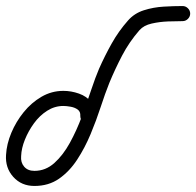

<svg xmlns="http://www.w3.org/2000/svg" viewBox="-30 -586 650 636"><path d="M260 -175Q249 -176 242.5 -184Q236 -192 236 -202Q237 -216 227.5 -223Q218 -230 204 -232.5Q190 -235 180 -235Q151 -235 126 -219Q101 -203 82.5 -177.5Q64 -152 52.5 -123.5Q41 -95 40 -69Q38 -48 50 -34Q62 -20 84 -20Q121 -20 150 -46Q179 -72 201.5 -113Q224 -154 241 -200Q258 -246 272 -288Q286 -330 298 -358Q317 -401 340 -442Q363 -483 394 -518Q415 -542 446.5 -552Q478 -562 512 -564Q546 -566 575 -566Q585 -566 592.5 -558.5Q600 -551 600 -541Q600 -531 592.5 -523.5Q585 -516 575 -516Q555 -516 527 -515Q499 -514 472.5 -508Q446 -502 432 -486Q398 -447 374.5 -402Q351 -357 332 -311Q318 -276 303.5 -231.5Q289 -187 270 -141.5Q251 -96 225.5 -57Q200 -18 165.5 6Q131 30 84 30Q41 30 14 0Q-13 -30 -10 -73Q-8 -109 7.5 -146Q23 -183 48.5 -214.5Q74 -246 107.5 -265.5Q141 -285 180 -285Q206 -285 231.5 -276Q257 -267 272.5 -248Q288 -229 286 -199Q286 -188 278 -181.5Q270 -175 260 -175Z"/></svg>

Font: FRB American Cursive Semibold
Style: Italic
Weight: 600
Italic angle: -25°
Version: Version 2.0;Modular Font Editor K font №1